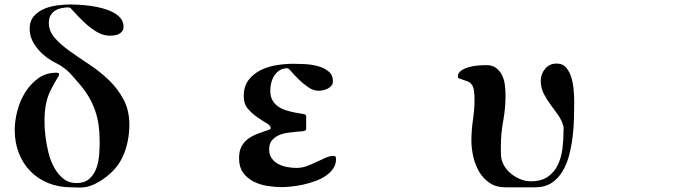

<svg xmlns="http://www.w3.org/2000/svg" viewBox="-20 -833 3040 861"><path d="M289 -800Q272 -800 255.5 -796.5Q239 -793 226.5 -785Q214 -777 206.5 -763.5Q199 -750 199 -730Q199 -693 225.5 -663Q252 -633 292.5 -604Q333 -575 379.5 -544.5Q426 -514 466.5 -475.5Q507 -437 533.5 -388Q560 -339 560 -274Q560 -201 534 -138.5Q508 -76 447 -33Q424 -16 396.5 -4Q369 8 340 8Q330 8 320 7.5Q310 7 300 7Q243 7 196.5 -12Q150 -31 116.5 -65Q83 -99 64.5 -146.5Q46 -194 46 -250Q46 -290 57.5 -335Q69 -380 92.5 -418Q116 -456 151 -481.5Q186 -507 233 -507Q237 -507 241 -506Q245 -505 245 -500Q245 -495 242 -491Q221 -456 206 -426Q191 -396 184 -355Q180 -331 179.5 -296.5Q179 -262 183.5 -224Q188 -186 197.5 -148Q207 -110 224 -80Q241 -50 265 -31Q289 -12 323 -12Q359 -12 380 -30.5Q401 -49 411.5 -77Q422 -105 424.5 -137Q427 -169 427 -196Q427 -235 422.5 -269.5Q418 -304 407 -336Q396 -368 378.5 -398Q361 -428 335 -458Q318 -478 300 -498Q282 -518 260 -533Q248 -542 234.5 -548.5Q221 -555 208 -563Q190 -574 173 -589Q156 -604 142.5 -622Q129 -640 121 -660.5Q113 -681 113 -704Q113 -739 132 -760.5Q151 -782 178.5 -793.5Q206 -805 238 -809Q270 -813 297 -813Q313 -813 336.5 -811.5Q360 -810 386.5 -806.5Q413 -803 439 -796Q465 -789 486.5 -778Q508 -767 521 -751Q534 -735 534 -713Q534 -701 528 -693Q522 -685 513 -680.5Q504 -676 493 -674.5Q482 -673 472 -673Q446 -673 421.5 -686Q397 -699 374.5 -718Q352 -737 332 -758.5Q312 -780 296 -797Z M1353 -256Q1353 -248 1344 -246Q1335 -244 1325.5 -243.5Q1316 -243 1307 -242Q1288 -240 1267 -237Q1246 -234 1228 -225.5Q1210 -217 1198.5 -202.5Q1187 -188 1187 -163Q1187 -139 1198.5 -123Q1210 -107 1228 -97.5Q1246 -88 1267.5 -84Q1289 -80 1309 -80Q1334 -80 1356.5 -88.5Q1379 -97 1400 -107Q1421 -117 1440 -125.5Q1459 -134 1477 -134Q1483 -134 1485 -129.5Q1487 -125 1487 -120Q1487 -96 1474 -77Q1461 -58 1440 -44Q1419 -30 1392.5 -20.5Q1366 -11 1339 -5Q1312 1 1286.5 3.5Q1261 6 1243 6Q1211 6 1177.5 0.5Q1144 -5 1116 -19.5Q1088 -34 1070 -59Q1052 -84 1052 -123Q1052 -156 1063.5 -177Q1075 -198 1094 -211.5Q1113 -225 1137.5 -234Q1162 -243 1188 -252Q1194 -254 1194 -258Q1194 -270 1175 -281Q1156 -292 1133.5 -307.5Q1111 -323 1092 -345Q1073 -367 1073 -401Q1073 -446 1094.5 -474Q1116 -502 1149 -518.5Q1182 -535 1221.5 -541Q1261 -547 1297 -547Q1317 -547 1347 -545.5Q1377 -544 1405 -536.5Q1433 -529 1453 -513Q1473 -497 1473 -469Q1473 -457 1466.5 -449Q1460 -441 1450.5 -436Q1441 -431 1429.5 -428.5Q1418 -426 1409 -426Q1385 -426 1362 -442Q1339 -458 1320 -476.5Q1301 -495 1287.5 -511Q1274 -527 1269 -527Q1249 -527 1234.5 -518Q1220 -509 1210.5 -494.5Q1201 -480 1196.5 -462Q1192 -444 1192 -427Q1192 -401 1201.5 -384Q1211 -367 1226.5 -356Q1242 -345 1262.5 -338.5Q1283 -332 1304 -328Q1314 -326 1324 -324.5Q1334 -323 1344 -321Q1353 -319 1353 -311Z M2247 7Q2205 7 2176 -12.5Q2147 -32 2129 -62.5Q2111 -93 2102.5 -130Q2094 -167 2094 -202Q2094 -250 2101 -296.5Q2108 -343 2108 -391Q2108 -405 2105.5 -425.5Q2103 -446 2093 -457Q2087 -464 2077 -468Q2067 -472 2057 -475Q2047 -478 2040 -481Q2033 -484 2033 -489Q2033 -506 2048.5 -516.5Q2064 -527 2084.5 -532.5Q2105 -538 2126.5 -539.5Q2148 -541 2160 -541Q2188 -541 2205 -528Q2222 -515 2231.5 -495.5Q2241 -476 2244 -452Q2247 -428 2247 -406Q2247 -347 2236.5 -290.5Q2226 -234 2226 -175Q2226 -164 2226 -154Q2226 -144 2227 -133Q2229 -109 2241.5 -88.5Q2254 -68 2273 -53Q2292 -38 2314.5 -29Q2337 -20 2360 -20Q2408 -20 2437 -40.5Q2466 -61 2481.5 -93.5Q2497 -126 2502 -165.5Q2507 -205 2507 -243Q2507 -251 2507.5 -256Q2508 -261 2506 -269Q2498 -296 2481.5 -319Q2465 -342 2448 -365Q2431 -388 2418 -413.5Q2405 -439 2405 -471Q2405 -501 2424.5 -524.5Q2444 -548 2476 -548Q2504 -548 2520 -528.5Q2536 -509 2543.5 -481Q2551 -453 2553 -423.5Q2555 -394 2555 -374Q2555 -343 2554 -303Q2553 -263 2548 -221Q2543 -179 2532.5 -138Q2522 -97 2502.5 -64.5Q2483 -32 2453 -12.5Q2423 7 2380 7Z"/></svg>

Font: SoukouMincho
Style: Regular
Weight: 400
Designer: Dr. Ken Lunde (project architect, glyph set definition & overall production); Masataka HATTORI  (production & ideograph 
Foundry: Adobe Systems Incorporated
Version: Version 1.00